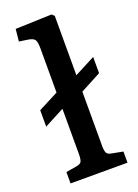

<svg xmlns="http://www.w3.org/2000/svg" viewBox="-146 -828 641 890"><g transform="rotate(-20 174.5 -383.0)"><path d="M42 0V-56L95 -65Q114 -68 119.5 -78Q125 -88 125 -115V-338L26 -286V-367L125 -418V-634Q125 -668 117.5 -679Q110 -690 83 -694L42 -700L48 -760L227 -766L239 -755V-462L341 -515V-435L239 -381V-112Q239 -91 244 -79.5Q249 -68 271 -65L323 -55V0Z"/></g></svg>

Font: Literata Medium
Style: Regular
Weight: 500
Designer: Latin by Veronika Burian and Jose Scaglione. Greek by Irene Vlachou. Cyrillic by Vera Evstafieva.
Foundry: TypeTogether
Version: Version 3.103; ttfautohint (v1.8.4.7-5d5b);gftools[0.9.29]